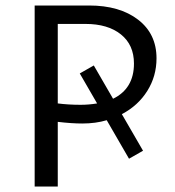

<svg xmlns="http://www.w3.org/2000/svg" viewBox="-20 -678 637 698"><path d="M423 -263 500 -130 449 -101 368 -241Q328 -229 279 -229Q241 -229 190 -235V0H106V-658H304Q415 -658 482 -606.5Q549 -555 549 -466Q549 -401 515.5 -347.5Q482 -294 423 -263ZM333 -302 270 -411 321 -440 391 -319Q467 -356 467 -447Q467 -515 419.5 -553Q372 -591 291 -591H190V-302Q229 -297 273 -297Q303 -297 333 -302Z"/></svg>

Font: Ysabeau SC Medium
Style: Regular
Weight: 500
Designer: Christian Thalmann (Catharsis Fonts)
Version: Version 0.003